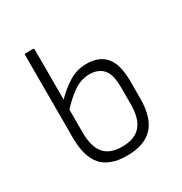

<svg xmlns="http://www.w3.org/2000/svg" viewBox="-124 -574 638 674"><g transform="rotate(-30 195.5 -237.0)"><path d="M201 8Q132 8 99.5 -28.5Q67 -65 67 -142V-476Q67 -482 72 -482H101Q106 -482 106 -476V-140Q106 -84 129 -56Q152 -28 202 -28Q253 -28 277.5 -56Q302 -84 302 -142V-211Q302 -264 282.5 -285Q263 -306 228 -306Q193 -306 161.5 -283.5Q130 -261 100 -227V-268Q131 -301 164.5 -322Q198 -343 238 -343Q288 -343 314.5 -312.5Q341 -282 341 -213V-144Q341 -66 306.5 -29Q272 8 201 8Z"/></g></svg>

Font: Sofia Sans Condensed ExtraLight
Style: Regular
Weight: 250
Version: Version 4.100